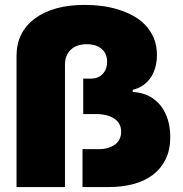

<svg xmlns="http://www.w3.org/2000/svg" viewBox="-20 -757 740 777"><path d="M46.9 0V-531.2Q46.9 -626.8 121.8 -682.5Q195.7 -737.2 323.9 -737.2Q356.5 -737.2 390.6 -733Q424.7 -728.7 457 -718.9Q489.3 -709.2 518.1 -693.5Q546.9 -677.9 568.4 -655.4Q589.8 -632.8 602.5 -602.8Q615.1 -572.8 615.1 -534.1Q615.1 -509.6 609.2 -486.9Q603.3 -464.1 591.3 -445.3Q579.2 -426.5 560.7 -413Q542.3 -399.5 517 -393.5V-384.9Q555.8 -382.8 584.5 -367.4Q613.3 -351.9 632.1 -326.9Q650.9 -301.8 660.2 -269.2Q669.4 -236.5 669 -200.3Q668.7 -149.5 650 -111.9Q631.4 -74.2 598.5 -49.4Q565.7 -24.5 520.2 -12.3Q474.8 0 420.5 0H313.9V-153.4H379.3Q400.2 -153.4 417.1 -158.4Q433.9 -163.4 445.8 -172.4Q457.7 -181.5 464.1 -194.8Q470.5 -208.1 470.2 -224.4Q470.2 -241.5 463.1 -254.6Q456 -267.8 442.6 -276.8Q429.3 -285.9 410.3 -290.7Q391.3 -295.5 367.9 -295.5H316.8V-438.9H349.4Q363.6 -438.9 375.4 -443.9Q387.1 -448.9 395.6 -457.7Q404.1 -466.6 408.7 -478.9Q413.4 -491.1 413.4 -505.7Q413.7 -522 408.4 -535.3Q403.1 -548.7 392.4 -558.2Q381.7 -567.8 366.3 -573Q350.9 -578.1 331 -578.1Q310.7 -578.1 294.4 -572.4Q278.1 -566.8 266.5 -555.9Q255 -545.1 248.9 -529.7Q242.9 -514.2 242.9 -494.3V0Z"/></svg>

Font: Inter P Black
Style: Regular
Weight: 900
Designer: Rasmus Andersson
Foundry: rsms
Version: Version 3.018;git-588b23468